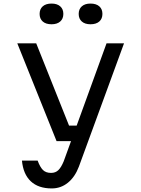

<svg xmlns="http://www.w3.org/2000/svg" viewBox="-20 -841 790 1076"><path d="M77 -598H183L367 -137H436L407 -50H297ZM675 -598 422 93Q400 151 360.5 183Q321 215 270 215Q195 215 152.5 175Q110 135 103 59H191Q204 95 220.5 111.5Q237 128 266 128Q291 128 307 112.5Q323 97 337 63L577 -598ZM269 -705Q237 -705 219.5 -720.5Q202 -736 202 -763Q202 -790 219.5 -805.5Q237 -821 269 -821Q300 -821 317.5 -805.5Q335 -790 335 -763Q335 -736 317.5 -720.5Q300 -705 269 -705ZM487 -705Q456 -705 438.5 -720.5Q421 -736 421 -763Q421 -790 438.5 -805.5Q456 -821 487 -821Q519 -821 536.5 -805.5Q554 -790 554 -763Q554 -736 536.5 -720.5Q519 -705 487 -705Z"/></svg>

Font: Martian Mono SemiExpanded Light
Style: Regular
Weight: 300
Width: 6
Monospace: yes
Designer: Roman Shamin
Foundry: Evil Martians
Version: Version 0.930